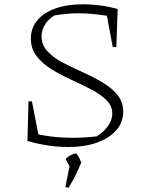

<svg xmlns="http://www.w3.org/2000/svg" viewBox="-20 -677 672 896"><path d="M297 9Q252 9 205 2Q158 -5 108 -19L125 -58Q170 -46 219 -40Q268 -34 320 -34Q350 -34 381 -36Q412 -38 443 -42L419 -34Q444 -47 463 -65Q482 -83 493 -104Q504 -125 504 -147Q504 -183 476.5 -210Q449 -237 406 -259.5Q363 -282 314.5 -304Q266 -326 222.5 -352.5Q179 -379 151.5 -414Q124 -449 124 -497Q124 -546 154 -582Q184 -618 238.5 -637.5Q293 -657 368 -657Q408 -657 449 -651.5Q490 -646 529 -635L517 -597Q474 -605 431 -610Q388 -615 347 -615Q313 -615 280.5 -611.5Q248 -608 217 -602L241 -609Q212 -594 193 -567Q174 -540 174 -507Q174 -467 201.5 -437.5Q229 -408 272 -385.5Q315 -363 364 -341Q413 -319 456.5 -293.5Q500 -268 527.5 -235Q555 -202 555 -156Q555 -106 522.5 -69Q490 -32 432.5 -11.5Q375 9 297 9ZM165 -19H108L113 -204H129ZM506 -458 473 -635H529L523 -458ZM285 196 307 87 359 82Q347 111 333 140Q319 169 300 199ZM311 111 286 65Q298 53 309.5 47.5Q321 42 335 38Q343 47 348.5 57Q354 67 359 82Z"/></svg>

Font: Piazzolla Thin Thin
Style: Regular
Weight: 250
Version: Version 2.005